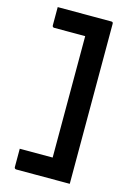

<svg xmlns="http://www.w3.org/2000/svg" viewBox="-136 -827 722 1054"><g transform="rotate(15 225.0 -300.0)"><path d="M56 -760H360Q363 -760 365 -759.5Q367 -759 368.5 -757.5Q370 -756 370.5 -754Q371 -752 371 -749Q371 -649 371 -548Q371 -447 371 -346Q371 -245 371 -144Q371 -43 371 57Q371 83 371 109Q371 135 371 160Q358 160 346 160Q334 160 321 160H67Q62 160 59 157Q56 154 56 149Q56 121 56 97Q56 73 56 45H243Q243 -40 243 -126.5Q243 -213 243 -299.5Q243 -386 243 -472.5Q243 -559 243 -645H67Q62 -645 59 -648Q56 -651 56 -656Q56 -682 56 -708Q56 -734 56 -760Z"/></g></svg>

Font: Recursive SemiBold
Style: Regular
Weight: 600
Version: Version 1.085